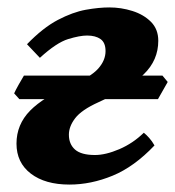

<svg xmlns="http://www.w3.org/2000/svg" viewBox="-20 -477 472 517"><path d="M431.6 -256.3 405.3 -210H32.2L18.1 -225.6Q21.5 -233.4 30.5 -249.5Q39.6 -265.6 44.4 -273.4H417.5ZM24.4 -90.3Q24.4 -141.6 61 -179Q97.7 -216.3 172.9 -248Q224.6 -270 244.4 -292.2Q264.2 -314.5 264.2 -339.4Q264.2 -362.3 250.7 -371.8Q237.3 -381.3 214.4 -381.3Q194.8 -381.3 163.6 -371.8Q132.3 -362.3 87.4 -321.3L52.7 -357.9Q95.7 -402.3 135.7 -423.3Q175.8 -444.3 210.9 -450.7Q246.1 -457 274.4 -457Q306.2 -457 336.4 -447.5Q366.7 -438 386.5 -418.2Q406.2 -398.4 406.2 -367.2Q406.2 -314.9 367.2 -277.1Q328.1 -239.3 245.1 -201.7Q199.7 -181.2 182.6 -158.9Q165.5 -136.7 165.5 -114.3Q165.5 -88.9 182.1 -74.2Q198.7 -59.6 235.8 -59.6Q264.6 -59.6 301.5 -75.4Q338.4 -91.3 367.2 -119.6Q374 -114.3 381.8 -105.5Q389.6 -96.7 396 -85.4Q341.3 -27.8 283.2 -3.9Q225.1 20 167 20Q101.6 20 63 -9.5Q24.4 -39.1 24.4 -90.3Z"/></svg>

Font: Gentium Book Plus
Style: Bold Italic
Weight: 700
Italic angle: -8°
Designer: Victor Gaultney, Annie Olsen, Iska Routamaa, Becca Hirsbrunner
Foundry: SIL International
Version: Version 6.101